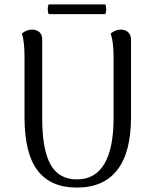

<svg xmlns="http://www.w3.org/2000/svg" viewBox="-20 -836 698 869"><path d="M573 -305Q573 -147 511 -67Q449 13 328 13Q209 13 150 -64.5Q91 -142 91 -305V-577Q91 -649 79 -684Q100 -702 125 -702Q146 -702 158.5 -690.5Q171 -679 171 -658V-302Q171 -158 209 -91Q247 -24 328 -24Q411 -24 452.5 -94.5Q494 -165 494 -302V-577Q494 -646 481 -684Q502 -702 527 -702Q547 -702 560 -690Q573 -678 573 -658ZM457 -816Q461 -802 461 -794Q461 -788 457 -772H200Q196 -783 196 -794Q196 -807 200 -816Z"/></svg>

Font: Arima Madurai
Style: Regular
Weight: 400
Designer: Joana Correia and Natanael Gama
Foundry: NDISCOVER
Version: Version 1.020